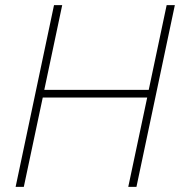

<svg xmlns="http://www.w3.org/2000/svg" viewBox="-20 -730 705 750"><path d="M41 0H73L147 -349H555L481 0H513L663 -710H631L561 -379H153L223 -710H191Z"/></svg>

Font: Geist Thin
Style: Italic
Weight: 100
Italic angle: -12°
Designer: Basement.studio, Andrés Briganti, Mateo Zaragoza
Foundry: Basement.studio, Vercel, Andrés Briganti, Guido Ferreyra, Mateo Zaragoza
Version: Version 1.500